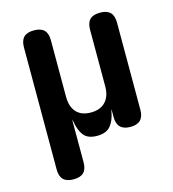

<svg xmlns="http://www.w3.org/2000/svg" viewBox="-109 -640 817 909"><g transform="rotate(-15 300.0 -185.0)"><path d="M140.3 180Q106.6 180 90.3 163.9Q74.1 147.7 74.1 114V-484Q74.1 -517.7 90.2 -533.9Q106.3 -550 139.9 -550Q173.6 -550 189.9 -533.9Q206.1 -517.7 206.1 -484V-207Q206.1 -158 230.5 -131.2Q255 -104.4 301.3 -104.4Q347.7 -104.4 372.9 -131.2Q398.1 -158 398.1 -207V-484Q398.1 -517.7 414.2 -533.9Q430.3 -550 463.9 -550Q497.6 -550 513.9 -533.9Q530.1 -517.7 530.1 -484V-55.7Q530.1 -22.9 513.7 -6.4Q497.3 10 464.4 10Q431.5 10 415.1 -6.4Q398.7 -22.9 398.7 -55.7V-85Q398.7 -95 398.3 -95Q398 -95 396 -85Q388 -40 367 -15Q346 10 301.1 10Q256.3 10 236.2 -15Q216.2 -40 209.2 -85Q206.8 -95 206.5 -95Q206.1 -95 206.1 -85V114Q206.1 147.7 190 163.9Q173.9 180 140.3 180Z"/></g></svg>

Font: Maple Mono
Style: Regular
Weight: 400
Monospace: yes
Designer: subframe7536
Version: Version 7.300